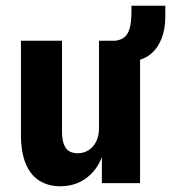

<svg xmlns="http://www.w3.org/2000/svg" viewBox="-20 -638 596 669"><path d="M190 11Q148 11 117 -8.5Q86 -28 69.5 -68Q53 -108 53 -167V-496H196V-182Q196 -153 202.5 -135.5Q209 -118 221.5 -111Q234 -104 251 -104Q272 -104 289 -115Q306 -126 315.5 -145.5Q325 -165 325 -192V-496H468V0H335V-91Q318 -45 280 -17Q242 11 190 11ZM453 -426 370 -480V-495Q396 -496 410.5 -506Q425 -516 431.5 -538Q438 -560 438 -598V-618H556V-580Q556 -538 543.5 -505Q531 -472 508 -452Q485 -432 453 -426Z"/></svg>

Font: Nunito Sans 10pt Condensed ExtraBold
Style: Regular
Weight: 800
Width: 3
Designer: Vernon Adams
Foundry: Vernon Adams
Version: Version 3.101;gftools[0.9.27]